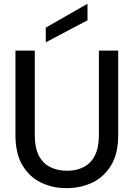

<svg xmlns="http://www.w3.org/2000/svg" viewBox="-20 -962 692 994"><path d="M324 12Q251 12 191 -17.5Q131 -47 95.5 -107.5Q60 -168 60 -262V-700H160V-261Q160 -198 180.5 -157.5Q201 -117 239 -97.5Q277 -78 327 -78Q377 -78 414 -97.5Q451 -117 471.5 -157.5Q492 -198 492 -261V-700H592V-262Q592 -168 556 -107.5Q520 -47 459.5 -17.5Q399 12 324 12ZM217 -743V-819L432 -942H433V-857Z"/></svg>

Font: DM Sans 28pt Medium
Style: Regular
Weight: 500
Version: Version 4.004;gftools[0.9.30]